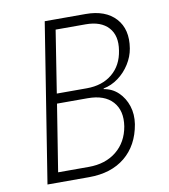

<svg xmlns="http://www.w3.org/2000/svg" viewBox="-82 -800 764 869"><g transform="rotate(-10 300.0 -365.0)"><path d="M66 0 182 -730H370Q461 -730 507.5 -679Q554 -628 540 -542Q534 -505 512.5 -471Q491 -437 459.5 -414Q428 -391 392 -384L391 -381Q430 -375 457.5 -348.5Q485 -322 497.5 -283.5Q510 -245 503 -200Q487 -105 423 -52.5Q359 0 257 0ZM179 -398H317Q388 -398 434 -436Q480 -474 490 -541Q501 -608 466.5 -646Q432 -684 362 -684H224ZM123 -46H264Q341 -46 391.5 -87Q442 -128 454 -199Q465 -270 427.5 -311.5Q390 -353 313 -353H172Z"/></g></svg>

Font: JetBrains Mono NL Thin
Style: Italic
Weight: 100
Italic angle: -9°
Monospace: yes
Designer: Philipp Nurullin, Konstantin Bulenkov
Foundry: JetBrains
Version: Version 2.305; ttfautohint (v1.8.4.7-5d5b)